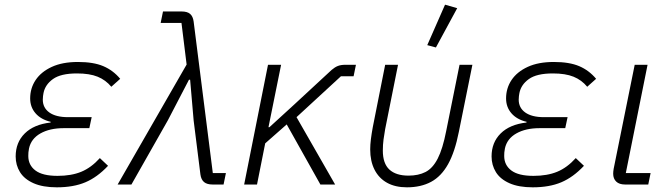

<svg xmlns="http://www.w3.org/2000/svg" viewBox="-20 -789 2857 821"><path d="M407 -113 442 -80Q396 -31 345 -9.5Q294 12 223 12Q163 12 123.5 -5.5Q84 -23 65.5 -53Q47 -83 47 -120Q47 -180 86 -218.5Q125 -257 196 -265L197 -268Q155 -278 132 -304.5Q109 -331 109 -368Q109 -412 132.5 -447Q156 -482 201.5 -503Q247 -524 313 -524Q380 -524 422 -506Q464 -488 494 -452L456 -418Q432 -447 397.5 -461Q363 -475 309 -475Q240 -475 206.5 -451Q173 -427 166 -391Q165 -385 164 -378.5Q163 -372 163 -363Q163 -328 191 -308Q219 -288 271 -288H372L362 -241H252Q193 -241 153 -218.5Q113 -196 104 -154Q102 -144 101.5 -137Q101 -130 101 -122Q101 -83 131.5 -60Q162 -37 226 -37Q285 -37 327.5 -54.5Q370 -72 407 -113Z M778 -513 756 -691H667L677 -740H756Q781 -740 793 -729.5Q805 -719 808 -697L890 -49H946L936 0H889Q865 0 852.5 -10.5Q840 -21 837 -43L808 -274L793 -448H788L698 -275L542 0H483Z M1350 0 1206 -257 1114 -176 1079 0H1024L1126 -512H1182L1128 -245H1132L1237 -341L1398 -490Q1412 -502 1425 -507Q1438 -512 1457 -512H1502L1492 -463H1438L1248 -288L1413 0Z M1682 -512 1627 -237Q1623 -215 1620 -192.5Q1617 -170 1617 -145Q1617 -90 1645 -64Q1673 -38 1727 -38Q1769 -38 1799.5 -53.5Q1830 -69 1851.5 -110.5Q1873 -152 1888 -229L1945 -512H2000L1942 -225Q1925 -139 1896 -87Q1867 -35 1823.5 -11.5Q1780 12 1720 12Q1670 12 1635 -7.5Q1600 -27 1581.5 -63.5Q1563 -100 1563 -150Q1563 -170 1566 -194Q1569 -218 1574 -245L1627 -512ZM1935 -754 1844 -586 1807 -596 1883 -769Z M2442 -113 2477 -80Q2431 -31 2380 -9.5Q2329 12 2258 12Q2198 12 2158.5 -5.5Q2119 -23 2100.5 -53Q2082 -83 2082 -120Q2082 -180 2121 -218.5Q2160 -257 2231 -265L2232 -268Q2190 -278 2167 -304.5Q2144 -331 2144 -368Q2144 -412 2167.5 -447Q2191 -482 2236.5 -503Q2282 -524 2348 -524Q2415 -524 2457 -506Q2499 -488 2529 -452L2491 -418Q2467 -447 2432.5 -461Q2398 -475 2344 -475Q2275 -475 2241.5 -451Q2208 -427 2201 -391Q2200 -385 2199 -378.5Q2198 -372 2198 -363Q2198 -328 2226 -308Q2254 -288 2306 -288H2407L2397 -241H2287Q2228 -241 2188 -218.5Q2148 -196 2139 -154Q2137 -144 2136.5 -137Q2136 -130 2136 -122Q2136 -83 2166.5 -60Q2197 -37 2261 -37Q2320 -37 2362.5 -54.5Q2405 -72 2442 -113Z M2762 -49 2752 0H2653Q2628 0 2615 -12.5Q2602 -25 2602 -46Q2602 -51 2602.5 -56Q2603 -61 2604 -67L2694 -512H2749L2656 -49Z"/></svg>

Font: IBM Plex Sans Light
Style: Italic
Weight: 300
Italic angle: -11.31°
Designer: Mike Abbink, Paul van der Laan, Pieter van Rosmalen
Foundry: Bold Monday
Version: Version 3.201